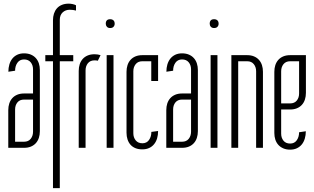

<svg xmlns="http://www.w3.org/2000/svg" viewBox="-20 -793 1686 1030"><path d="M108.9 -32.7Q132.3 -32.7 144.8 -48.3Q157.2 -64 157.2 -86.4V-258.8H108.9Q85.9 -258.8 73.5 -243.7Q61 -228.5 61 -205.6V-32.7ZM24.4 0V-202.1Q24.4 -221.7 29.8 -238Q35.2 -254.4 45.9 -266.4Q56.6 -278.3 72.5 -284.9Q88.4 -291.5 108.9 -291.5H157.2V-420.9Q157.2 -443.4 144.8 -458.7Q132.3 -474.1 108.9 -474.1Q85.9 -474.1 73.5 -456.5Q61 -439 61 -413.6L24.9 -408.2Q24.9 -429.2 30.3 -447.3Q35.6 -465.3 46.1 -478.5Q56.6 -491.7 72.5 -499.3Q88.4 -506.8 108.9 -506.8Q129.9 -506.8 145.8 -500Q161.6 -493.2 172.4 -481.2Q183.1 -469.2 188.5 -452.9Q193.8 -436.5 193.8 -417.5V-89.4Q193.8 -69.8 188.5 -53.5Q183.1 -37.1 172.4 -25.1Q161.6 -13.2 145.8 -6.6Q129.9 0 108.9 0Z M264.2 216.3V-464.4H223.1V-497.1H264.2V-684.1Q264.2 -703.6 269.5 -720Q274.9 -736.3 285.4 -748.3Q295.9 -760.3 311.8 -766.8Q327.6 -773.4 348.6 -773.4Q357.9 -773.4 368.9 -771.2Q379.9 -769 387.7 -764.6V-736.3Q379.9 -738.3 372.1 -739.5Q364.3 -740.7 354.5 -740.7Q331.1 -740.7 315.9 -726.3Q300.8 -711.9 300.8 -687V-497.1H373V-464.4H300.8V216.3Z M504.9 -467.3Q497.6 -469.2 487.3 -469.2Q463.9 -469.2 451.4 -453.6Q439 -438 439 -415.5V0H402.3V-412.6Q402.3 -432.1 407.7 -448.5Q413.1 -464.8 423.8 -476.8Q434.6 -488.8 450.4 -495.4Q466.3 -502 487.3 -502Q496.1 -502 504.4 -500.7Q512.7 -499.5 519.5 -497.1Z M552.2 0V-497.1H588.9V0ZM547.4 -665.5Q547.4 -689.9 570.8 -689.9Q582 -689.9 588.6 -683.8Q595.2 -677.7 595.2 -665.5Q595.2 -656.2 589.1 -649.4Q583 -642.6 570.8 -642.6Q559.6 -642.6 553.5 -649.4Q547.4 -656.2 547.4 -665.5Z M695.3 -78.1Q695.3 -55.7 708 -40Q720.7 -24.4 744.1 -24.4Q767.1 -24.4 779.5 -42.2Q792 -60.1 792 -85.4L828.1 -90.3Q828.1 -68.8 822.8 -50.8Q817.4 -32.7 806.6 -19.5Q795.9 -6.3 780 1Q764.2 8.3 743.2 8.3Q722.2 8.3 706.3 1.7Q690.4 -4.9 679.9 -16.8Q669.4 -28.8 664.1 -45.2Q658.7 -61.5 658.7 -81.1V-408.2Q658.7 -427.2 664.1 -443.6Q669.4 -460 680.2 -471.9Q690.9 -483.9 706.8 -490.5Q722.7 -497.1 743.7 -497.1H828.1V-358.4H791.5V-464.4H743.7Q720.2 -464.4 707.8 -448.7Q695.3 -433.1 695.3 -410.6Z M956.5 -32.7Q980 -32.7 992.4 -48.3Q1004.9 -64 1004.9 -86.4V-258.8H956.5Q933.6 -258.8 921.1 -243.7Q908.7 -228.5 908.7 -205.6V-32.7ZM872.1 0V-202.1Q872.1 -221.7 877.4 -238Q882.8 -254.4 893.6 -266.4Q904.3 -278.3 920.2 -284.9Q936 -291.5 956.5 -291.5H1004.9V-420.9Q1004.9 -443.4 992.4 -458.7Q980 -474.1 956.5 -474.1Q933.6 -474.1 921.1 -456.5Q908.7 -439 908.7 -413.6L872.6 -408.2Q872.6 -429.2 877.9 -447.3Q883.3 -465.3 893.8 -478.5Q904.3 -491.7 920.2 -499.3Q936 -506.8 956.5 -506.8Q977.5 -506.8 993.4 -500Q1009.3 -493.2 1020 -481.2Q1030.8 -469.2 1036.1 -452.9Q1041.5 -436.5 1041.5 -417.5V-89.4Q1041.5 -69.8 1036.1 -53.5Q1030.8 -37.1 1020 -25.1Q1009.3 -13.2 993.4 -6.6Q977.5 0 956.5 0Z M1109.9 0V-497.1H1146.5V0ZM1105 -665.5Q1105 -689.9 1128.4 -689.9Q1139.6 -689.9 1146.2 -683.8Q1152.8 -677.7 1152.8 -665.5Q1152.8 -656.2 1146.7 -649.4Q1140.6 -642.6 1128.4 -642.6Q1117.2 -642.6 1111.1 -649.4Q1105 -656.2 1105 -665.5Z M1390.6 0H1354V-410.6Q1354 -433.1 1341.6 -448.7Q1329.1 -464.4 1306.2 -464.4H1257.8V0H1221.2V-497.1H1306.2Q1326.7 -497.1 1342.5 -490.5Q1358.4 -483.9 1369.1 -471.9Q1379.9 -460 1385.3 -443.6Q1390.6 -427.2 1390.6 -408.2Z M1536.6 -464.4Q1513.2 -464.4 1500.7 -448.7Q1488.3 -433.1 1488.3 -410.6V-238.3H1536.6Q1559.6 -238.3 1572 -253.4Q1584.5 -268.6 1584.5 -291.5V-464.4ZM1621.1 -497.1V-294.9Q1621.1 -275.4 1615.7 -259Q1610.4 -242.7 1599.6 -230.7Q1588.9 -218.8 1573 -212.2Q1557.1 -205.6 1536.6 -205.6H1488.3V-76.2Q1488.3 -53.7 1500.7 -38.3Q1513.2 -22.9 1536.6 -22.9Q1559.6 -22.9 1572 -40.5Q1584.5 -58.1 1584.5 -83.5L1620.6 -88.9Q1620.6 -67.9 1615.2 -49.8Q1609.9 -31.7 1599.4 -18.6Q1588.9 -5.4 1573 2.2Q1557.1 9.8 1536.6 9.8Q1515.6 9.8 1499.8 2.9Q1483.9 -3.9 1473.1 -15.9Q1462.4 -27.8 1457 -44.2Q1451.7 -60.5 1451.7 -79.6V-407.7Q1451.7 -427.2 1457 -443.6Q1462.4 -460 1473.1 -471.9Q1483.9 -483.9 1499.8 -490.5Q1515.6 -497.1 1536.6 -497.1Z"/></svg>

Font: Tulpen One
Style: Regular
Weight: 400
Designer: Naima Ben Ayed
Foundry: Naima Ben Ayed, Anton Koovit
Version: Version 1.002